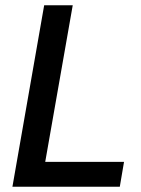

<svg xmlns="http://www.w3.org/2000/svg" viewBox="-20 -706 534 726"><path d="M27 0 147 -686H255L151 -94H449L433 0Z"/></svg>

Font: Archivo SemiCondensed Medium
Style: Italic
Weight: 500
Width: 4
Italic angle: -10°
Designer: Hector Gatti
Foundry: Omnibus-Type
Version: Version 2.001